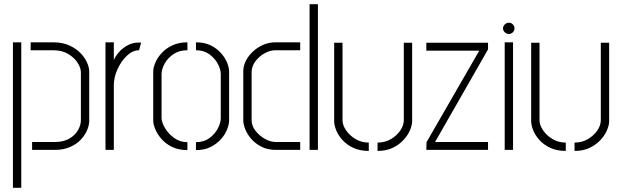

<svg xmlns="http://www.w3.org/2000/svg" viewBox="-20 -719 2980 921"><path d="M134 0V-38H245Q284 -38 311.5 -53.5Q339 -69 353.5 -93.5Q368 -118 368 -143V-372Q368 -393 352.5 -417.5Q337 -442 307.5 -460Q278 -478 235 -478H127V-516H235Q279 -516 311.5 -501.5Q344 -487 365.5 -465Q387 -443 397.5 -419Q408 -395 408 -375V-139Q408 -119 398 -95Q388 -71 368 -49.5Q348 -28 316.5 -14Q285 0 243 0ZM42 182V-516H82V182Z M486 0V-516H526V-431Q533 -448 549.5 -467.5Q566 -487 591 -501Q616 -515 646 -515Q649 -515 651.5 -515Q654 -515 657 -515L647 -478Q617 -478 589.5 -452.5Q562 -427 544 -388Q526 -349 526 -308V0Z M879 1Q837 1 806 -14Q775 -29 755 -52Q735 -75 725 -99Q715 -123 715 -141V-376Q715 -394 725 -418Q735 -442 755.5 -464.5Q776 -487 807 -501.5Q838 -516 879 -516V-478Q839 -478 811.5 -459Q784 -440 769.5 -413.5Q755 -387 755 -363V-154Q755 -133 771 -105.5Q787 -78 815 -57.5Q843 -37 879 -37ZM920 1V-37Q958 -37 984.5 -56.5Q1011 -76 1025 -103Q1039 -130 1039 -152V-363Q1039 -386 1025 -412.5Q1011 -439 984.5 -458.5Q958 -478 920 -478V-516Q961 -516 990.5 -501.5Q1020 -487 1040 -464.5Q1060 -442 1069.5 -418Q1079 -394 1079 -376V-141Q1079 -123 1069.5 -98.5Q1060 -74 1040 -51.5Q1020 -29 990.5 -14Q961 1 920 1Z M1304 0Q1264 0 1234.5 -15Q1205 -30 1185.5 -52.5Q1166 -75 1156.5 -99Q1147 -123 1147 -141V-377Q1147 -403 1159.5 -427.5Q1172 -452 1193.5 -472Q1215 -492 1242.5 -504Q1270 -516 1301 -516H1420V-478H1302Q1275 -478 1248.5 -463Q1222 -448 1204.5 -424Q1187 -400 1187 -373V-143Q1187 -115 1206 -91Q1225 -67 1251.5 -52.5Q1278 -38 1302 -38H1420V0ZM1465 0V-699H1505V0Z M1791 5V-35Q1827 -35 1855.5 -52Q1884 -69 1900.5 -93.5Q1917 -118 1917 -142V-514H1957V-137Q1957 -119 1947 -95Q1937 -71 1916 -48Q1895 -25 1864 -10Q1833 5 1791 5ZM1749 5Q1707 5 1675.5 -9.5Q1644 -24 1623.5 -46.5Q1603 -69 1593 -93.5Q1583 -118 1583 -137V-514H1623V-142Q1623 -119 1640 -94Q1657 -69 1685.5 -52Q1714 -35 1749 -35Z M2025 0 2026 -37 2279 -476H2025V-514H2321V-482L2067 -38H2321V0Z M2401 0V-516H2441V0ZM2421 -556Q2410 -556 2401.5 -564Q2393 -572 2393 -583Q2393 -594 2401.5 -602Q2410 -610 2421 -610Q2432 -610 2440 -602Q2448 -594 2448 -583Q2448 -572 2440 -564Q2432 -556 2421 -556Z M2736 5V-35Q2772 -35 2800.5 -52Q2829 -69 2845.5 -93.5Q2862 -118 2862 -142V-514H2902V-137Q2902 -119 2892 -95Q2882 -71 2861 -48Q2840 -25 2809 -10Q2778 5 2736 5ZM2694 5Q2652 5 2620.5 -9.5Q2589 -24 2568.5 -46.5Q2548 -69 2538 -93.5Q2528 -118 2528 -137V-514H2568V-142Q2568 -119 2585 -94Q2602 -69 2630.5 -52Q2659 -35 2694 -35Z"/></svg>

Font: Stick No Bills ExtraLight
Style: Regular
Weight: 200
Designer: Kosala Senevirathne, Siva Puranthara, Lasantha Premarathna, Tharique Azeez
Foundry: mooniak
Version: Version 2.000